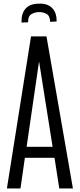

<svg xmlns="http://www.w3.org/2000/svg" viewBox="-20 -1065 452 1085"><path d="M19 0 155.3 -859.4H242.7L392.1 0H314.9L288.1 -173.3H120.6L95.7 0ZM130.4 -235.4H277.3L201.2 -714.8H200.2ZM101.6 -937.5V-943.8Q100.6 -988.3 124.3 -1015.9Q147.9 -1043.5 198.7 -1044.4Q247.1 -1046.4 273.2 -1021Q299.3 -995.6 299.8 -950.7V-943.4L263.2 -941.9Q262.7 -976.1 242.2 -986.8Q221.7 -997.6 198.7 -996.6Q177.2 -996.1 157.7 -985.1Q138.2 -974.1 138.7 -939Z"/></svg>

Font: Antonio ExtraLight
Style: Regular
Weight: 250
Designer: Vernon Adams
Foundry: Vernon Adams
Version: Version 1.002